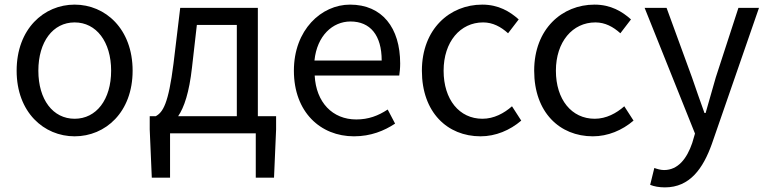

<svg xmlns="http://www.w3.org/2000/svg" viewBox="-20 -577 3318 831"><path d="M303 13C436 13 554 -91 554 -271C554 -452 436 -557 303 -557C170 -557 52 -452 52 -271C52 -91 170 13 303 13ZM303 -63C209 -63 146 -146 146 -271C146 -396 209 -480 303 -480C397 -480 461 -396 461 -271C461 -146 397 -63 303 -63Z M716 0H1087V192H1166L1175 -17V-74H1096V-543H760L731 -302C709 -127 685 -91 654 -74H628V-17L637 192H716ZM751 -74C777 -112 799 -177 811 -285L832 -469H1005V-74Z M1512 13C1585 13 1643 -11 1690 -42L1658 -103C1617 -76 1575 -60 1522 -60C1419 -60 1348 -134 1342 -250H1708C1710 -264 1712 -282 1712 -302C1712 -457 1634 -557 1495 -557C1371 -557 1252 -448 1252 -271C1252 -92 1367 13 1512 13ZM1341 -315C1352 -423 1420 -484 1497 -484C1582 -484 1632 -425 1632 -315Z M2060 13C2125 13 2187 -13 2236 -55L2196 -117C2162 -87 2118 -63 2068 -63C1968 -63 1900 -146 1900 -271C1900 -396 1972 -480 2071 -480C2113 -480 2148 -461 2179 -433L2225 -493C2187 -527 2138 -557 2067 -557C1927 -557 1806 -452 1806 -271C1806 -91 1916 13 2060 13Z M2546 13C2611 13 2673 -13 2722 -55L2682 -117C2648 -87 2604 -63 2554 -63C2454 -63 2386 -146 2386 -271C2386 -396 2458 -480 2557 -480C2599 -480 2634 -461 2665 -433L2711 -493C2673 -527 2624 -557 2553 -557C2413 -557 2292 -452 2292 -271C2292 -91 2402 13 2546 13Z M2858 234C2966 234 3023 152 3061 46L3265 -543H3176L3078 -242C3064 -193 3048 -138 3034 -88H3029C3010 -139 2992 -194 2975 -242L2865 -543H2770L2988 1L2976 42C2953 109 2915 159 2854 159C2839 159 2823 154 2812 150L2794 223C2811 230 2833 234 2858 234Z"/></svg>

Font: GenYoGothic2 TW R
Style: Regular
Weight: 400
Version: Version 2.100;PS 2.1;hotconv 16.6.51;makeotf.lib2.5.65220 DE